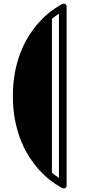

<svg xmlns="http://www.w3.org/2000/svg" viewBox="-20 -820 461 1040"><path d="M49.8 -299.8Q49.8 -370.1 61.3 -429.7Q72.8 -489.3 92.5 -538.8Q112.3 -588.4 138.2 -628.7Q164.1 -668.9 192.6 -700.4Q221.2 -731.9 251.2 -755.1Q281.2 -778.3 308.6 -793.9Q312.5 -796.4 317.4 -798.1Q322.3 -799.8 327.1 -799.8Q332.5 -799.8 336.7 -796.1Q340.8 -792.5 340.8 -782.2V183.1Q340.8 192.9 336.7 196.5Q332.5 200.2 327.1 200.2Q322.3 200.2 317.4 198.5Q312.5 196.8 308.6 194.3Q281.2 178.7 251.2 155.5Q221.2 132.3 192.6 100.8Q164.1 69.3 138.2 29.1Q112.3 -11.2 92.5 -60.8Q72.8 -110.4 61.3 -169.9Q49.8 -229.5 49.8 -299.8ZM261.2 115.7Q265.6 119.1 271 123.3Q276.4 127.4 281.7 131.3Q287.1 135.3 291.7 138.4Q296.4 141.6 299.3 143.6V-745.6Q291 -740.2 286.1 -736.8Q281.2 -733.4 277.6 -730.7Q273.9 -728 270.3 -725.1Q266.6 -722.2 261.2 -718.3Z"/></svg>

Font: Fascinate Inline
Style: Regular
Weight: 900
Designer: Astigmatic (AOETI)
Foundry: Astigmatic (AOETI)
Version: Version 1.000